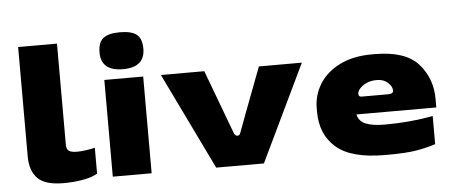

<svg xmlns="http://www.w3.org/2000/svg" viewBox="-47 -768 2092 886"><g transform="rotate(-5 999.0 -325.5)"><path d="M213 10Q130 10 95 -25Q60 -60 60 -128V-634H240V-170Q239 -146 250.5 -137.5Q262 -129 288 -129Q323 -129 372 -140V-20Q370 -19 353 -11Q336 -3 298 3.5Q260 10 213 10Z M432 -576Q432 -623 456.5 -642Q481 -661 533 -661Q587 -661 611 -642Q635 -623 635 -576Q635 -490 533 -490Q432 -490 432 -576ZM443 -448H623V0H443Z M906 -448 1017 -151Q1023 -138 1033 -138Q1043 -138 1047 -151Q1054 -172 1159 -448H1358L1143 0H922L705 -448Z M1588 -188Q1595 -156 1626.5 -143Q1658 -130 1716 -130Q1831 -130 1938 -150V-20Q1900 -7 1851 1.5Q1802 10 1716 10H1702Q1547 10 1477.5 -50.5Q1408 -111 1408 -216V-232Q1408 -294 1440.5 -345.5Q1473 -397 1535 -427.5Q1597 -458 1682 -458H1696Q1838 -458 1898 -390.5Q1958 -323 1958 -228V-188ZM1615 -305Q1605 -293 1605 -282Q1605 -268 1619 -268H1742Q1766 -268 1766 -283Q1766 -302 1746.5 -320Q1727 -338 1695 -338Q1667 -338 1647 -328.5Q1627 -319 1615 -305Z"/></g></svg>

Font: Dashboard
Style: Regular
Weight: 400
Designer: jaiki
Version: Version 1.000